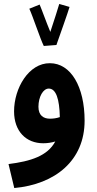

<svg xmlns="http://www.w3.org/2000/svg" viewBox="-20 -719 490 969"><path d="M201 -487 266 -492 265 -493C278 -530 324 -659 331 -684L279 -699C275 -685 252 -611 234 -558C215 -603 189 -676 180 -696L128 -675C146 -636 183 -523 201 -487ZM52 230C259 211 407 91 407 -110C407 -282 337 -400 232 -400C125 -401 51 -274 51 -157C51 -56 112 4 198 4C219 4 240 1 259 -5C220 68 135 95 23 109ZM174 -180C174 -231 198 -272 226 -272C263 -272 280 -219 282 -128C265 -122 248 -120 232 -120C200 -120 174 -136 174 -180Z"/></svg>

Font: Noto Sans Arabic UI XCn
Style: Bold
Weight: 700
Width: 2
Designer: Monotype Design Team, Nadine Chahine and Nizar Qandah
Foundry: Monotype Imaging Inc.
Version: Version 2.010